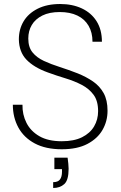

<svg xmlns="http://www.w3.org/2000/svg" viewBox="-20 -732 601 957"><path d="M288 12Q208 12 153.5 -17Q99 -46 71.5 -96.5Q44 -147 44 -210H92Q91 -161 112 -119.5Q133 -78 176.5 -53Q220 -28 288 -28Q349 -28 389 -48Q429 -68 449 -102Q469 -136 469 -178Q469 -229 446.5 -259.5Q424 -290 387.5 -309Q351 -328 306.5 -341.5Q262 -355 218 -371Q149 -396 112 -434.5Q75 -473 74 -536Q74 -586 97.5 -625.5Q121 -665 167.5 -688.5Q214 -712 280 -712Q341 -712 388 -690Q435 -668 461.5 -626Q488 -584 488 -524H441Q441 -570 421.5 -603.5Q402 -637 365.5 -654.5Q329 -672 278 -672Q226 -672 191 -654.5Q156 -637 138.5 -607.5Q121 -578 121 -540Q121 -497 142 -471Q163 -445 198.5 -428.5Q234 -412 278 -398Q322 -384 368 -366Q410 -349 443.5 -326Q477 -303 496.5 -268Q516 -233 516 -180Q516 -128 491 -84.5Q466 -41 415.5 -14.5Q365 12 288 12ZM245 205V176Q269 176 279 162.5Q289 149 289 124V111H251V54H317Q319 69 320.5 83.5Q322 98 322 109Q322 166 300.5 185.5Q279 205 245 205Z"/></svg>

Font: DM Sans 20pt ExtraLight
Style: Regular
Weight: 250
Version: Version 4.004;gftools[0.9.30]